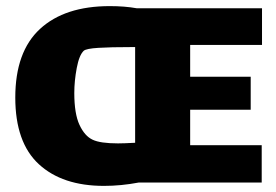

<svg xmlns="http://www.w3.org/2000/svg" viewBox="-20 -597 903 628"><path d="M602 -450V-346H800V-238H602V-122H836V0H434Q376 11 320 11Q184 11 107 -60Q30 -131 30 -278Q30 -428 111 -502.5Q192 -577 339 -577Q388 -577 427 -570H837V-450ZM366 -128Q384 -128 422 -130V-443H410Q341 -443 301.5 -440.5Q262 -438 254 -431Q239 -417 231 -374.5Q223 -332 223 -293Q223 -225 240 -188.5Q257 -152 283 -140Q308 -128 366 -128Z"/></svg>

Font: Lalezar
Style: Regular
Weight: 400
Designer: Borna Izadpanah
Foundry: Borna Izadpanah
Version: Version 1.004